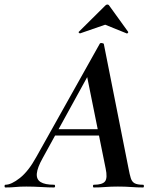

<svg xmlns="http://www.w3.org/2000/svg" viewBox="-58 -827 683 847"><path d="M-34 0Q-38 0 -38 -6Q-38 -12 -34 -12Q-8 -12 30 -42Q68 -72 103 -136L382 -634Q384 -638 391.5 -637Q399 -636 400 -633L509 -84Q514 -57 519 -41Q524 -25 536 -18.5Q548 -12 573 -12Q577 -12 577 -6Q577 0 573 0Q547 0 520.5 -2Q494 -4 462 -4Q431 -4 406.5 -2Q382 0 356 0Q352 0 352 -6Q352 -12 356 -12Q394 -12 405.5 -27Q417 -42 408 -84L323 -505L379 -582L130 -129Q107 -88 104.5 -62Q102 -36 121 -24Q140 -12 181 -12Q185 -12 185 -6Q185 0 180 0Q157 0 123.5 -2Q90 -4 58 -4Q29 -4 10.5 -2Q-8 0 -34 0ZM171 -229 186 -257H405L407 -229ZM296 -680Q294 -679 290.5 -682Q287 -685 290 -687L406 -802Q410 -807 415.5 -807Q421 -807 424 -802L507 -687Q509 -685 506 -681.5Q503 -678 500 -680L406 -718Z"/></svg>

Font: Cormorant Infant Light
Style: Bold Italic
Weight: 700
Italic angle: -10°
Version: Version 4.001